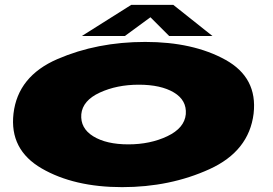

<svg xmlns="http://www.w3.org/2000/svg" viewBox="-20 -766 1122 790"><path d="M482.5 4Q679.5 4 842 -70Q1004.5 -144 1023.5 -298.5Q1040.5 -446.5 907.5 -520Q774.5 -593.5 577.5 -593.5Q379.5 -593.5 216.5 -523Q53.5 -452.5 35.5 -298.5Q18.5 -150 151.5 -73Q284.5 4 482.5 4ZM508 -172Q418 -172 364 -205Q310 -238 314.5 -296Q320 -352.5 390.5 -385Q461 -417.5 551 -417.5Q642 -417.5 695.5 -385.5Q749 -353.5 744.5 -296Q739 -239 668.5 -205.5Q598 -172 508 -172ZM317 -618H494L599 -695L676 -618H854L693 -746H520Z"/></svg>

Font: Anybody ExtraExpanded Black
Style: Italic
Weight: 900
Width: 8
Italic angle: -10°
Version: Version 1.113;gftools[0.9.25]